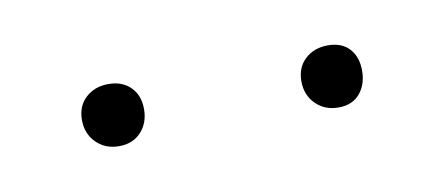

<svg xmlns="http://www.w3.org/2000/svg" viewBox="-25 -777 317 137"><g transform="rotate(-10 133.5 -708.5)"><path d="M55 -731Q45 -731 38.5 -725Q32 -719 32 -709Q32 -699 38.5 -692.5Q45 -686 55 -686Q65 -686 71 -692.5Q77 -699 77 -709Q77 -719 71 -725Q65 -731 55 -731ZM214 -731Q204 -731 197.5 -725Q191 -719 191 -709Q191 -699 197.5 -692.5Q204 -686 214 -686Q224 -686 229.5 -692.5Q235 -699 235 -709Q235 -719 229.5 -725Q224 -731 214 -731Z"/></g></svg>

Font: Advent Pro ExtraLight
Style: Regular
Weight: 250
Version: Version 3.000